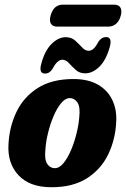

<svg xmlns="http://www.w3.org/2000/svg" viewBox="-20 -796 542 826"><path d="M296 -456Q359 -456 401 -432Q443 -408 463 -366.2Q483 -324.5 480 -272Q476.5 -196 445.5 -131.8Q414.5 -67.5 354 -29Q293.5 9.5 201.5 9.5Q107.5 9.5 59.5 -42.2Q11.5 -94 16.5 -175Q20 -249.5 50.5 -313.8Q81 -378 141.8 -417Q202.5 -456 296 -456ZM215.5 -72.5Q235.5 -72.5 253.2 -94.2Q271 -116 285.5 -150Q300 -184 309.2 -221.8Q318.5 -259.5 321 -291.5Q326 -336.5 313 -355.2Q300 -374 280.5 -374Q261 -374 243 -352.2Q225 -330.5 210.5 -296.5Q196 -262.5 186.8 -224.8Q177.5 -187 175.5 -155Q170.5 -110 183 -91.2Q195.5 -72.5 215.5 -72.5ZM346.5 -480.5Q322 -480.5 305.8 -495.2Q289.5 -510 276.5 -524.5Q263.5 -539 248 -539Q226.5 -539 206.5 -500.5Q193.5 -479.5 173.5 -479.5Q146 -479.5 157.5 -521.5Q172.5 -578 201.8 -607Q231 -636 263 -636Q287.5 -636 303.8 -621.2Q320 -606.5 333.2 -592Q346.5 -577.5 361.5 -577.5Q384 -577.5 403 -616Q416.5 -636.5 436.5 -636.5Q463.5 -636.5 452.5 -595Q437 -538 407.8 -509.2Q378.5 -480.5 346.5 -480.5ZM197.5 -728.5Q210.5 -776 250.5 -776H471.5Q490 -776 497.8 -763.8Q505.5 -751.5 499.5 -728.5Q493.5 -705.5 479.2 -693.5Q465 -681.5 446.5 -681.5H226Q207 -681.5 199.2 -693.8Q191.5 -706 197.5 -728.5Z"/></svg>

Font: Fraunces 144pt S100
Style: Bold Italic
Weight: 700
Italic angle: -16°
Version: Version 1.000; ttfautohint (v1.8.3)